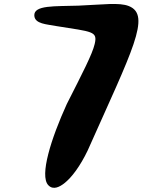

<svg xmlns="http://www.w3.org/2000/svg" viewBox="-20 -862 781 951"><path d="M297 47C336 17 378 -41 414 -116C635 -612 731 -787 618 -832C570 -851 490 -839 368 -834C253 -830 146 -838 150 -784C153 -743 212 -742 258 -733C439 -704 464 -708 449 -644C437 -593 389 -501 311 -347C233 -176 175 8 219 55C244 82 277 62 297 47Z"/></svg>

Font: Venom Sans
Style: Bd
Weight: 700
Version: Version 1.001